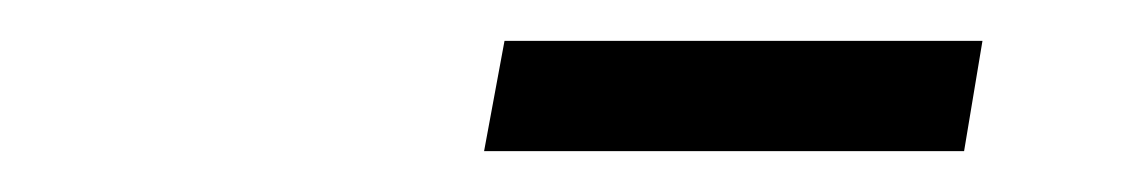

<svg xmlns="http://www.w3.org/2000/svg" viewBox="-20 -675 557 94"><path d="M227 -655H461L452 -601H217Z"/></svg>

Font: mr_Source Sans Pro
Style: Italic
Weight: 400
Italic angle: -11°
Designer: Paul D. Hunt
Foundry: Adobe Systems Incorporated
Version: Version 1.036;July 10, 2024;FontCreator 11.5.0.2430 64-bit